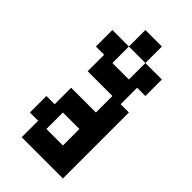

<svg xmlns="http://www.w3.org/2000/svg" viewBox="-264 -1077 1029 1029"><g transform="rotate(45 250.0 -562.5)"><path d="M187.5 -1000H312.5V-875H437.5V-750H375V-625H437.5V-125H125V-250H62.5V-375H125V-500H312.5V-625H125V-750H62.5V-875H187.5V-750H312.5V-875H187.5ZM187.5 -250H312.5V-375H187.5Z"/></g></svg>

Font: Amiga Topaz Unicode Rus
Style: Regular
Weight: 400
Designer: dMG of Trueschool and Divine Stylers
Foundry: dMG of Trueschool and Divine Stylers
Version: Version 1.1